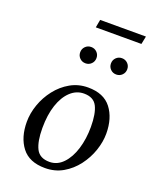

<svg xmlns="http://www.w3.org/2000/svg" viewBox="-151 -899 810 997"><g transform="rotate(20 254.5 -400.5)"><path d="M220 10Q133 10 91.5 -44Q50 -98 50 -184Q50 -231 67 -279.5Q84 -328 116 -369Q148 -410 192 -435Q236 -460 289 -460Q376 -460 417.5 -406Q459 -352 459 -266Q459 -221 442.5 -172.5Q426 -124 394.5 -82.5Q363 -41 319 -15.5Q275 10 220 10ZM231 -28Q274 -28 306 -61.5Q338 -95 355 -150.5Q372 -206 372 -272Q372 -346 352.5 -384.5Q333 -423 280 -423Q238 -423 205.5 -392.5Q173 -362 155 -308Q137 -254 137 -181Q137 -107 157 -67.5Q177 -28 231 -28ZM232 -573Q213 -573 200 -586Q187 -599 187 -618Q187 -637 200 -650Q213 -663 232 -663Q251 -663 264 -650Q277 -637 277 -618Q277 -599 264 -586Q251 -573 232 -573ZM402 -573Q383 -573 370 -586Q357 -599 357 -618Q357 -637 370 -650Q383 -663 402 -663Q421 -663 434 -650Q447 -637 447 -618Q447 -599 434 -586Q421 -573 402 -573ZM219 -767 227 -811H480L471 -767Z"/></g></svg>

Font: Spectral
Style: Italic
Weight: 400
Italic angle: -10°
Designer: Jean-Baptiste Levee
Foundry: Production Type
Version: Version 2.001